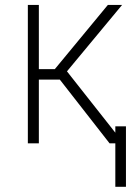

<svg xmlns="http://www.w3.org/2000/svg" viewBox="-20 -565 552 757"><path d="M89.8 0V-545.5H133.2V-292.3H196L405.2 -545.5H461.3L244 -283.7L467.7 0H411.9L215.9 -251.1H133.2V0ZM476.6 -66.8V171.5H434.7V-66.8Z"/></svg>

Font: Inter UI Extra Light
Style: Regular
Weight: 200
Designer: Rasmus Andersson
Foundry: rsms
Version: 3.2;8d6f07862